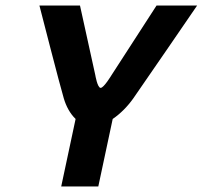

<svg xmlns="http://www.w3.org/2000/svg" viewBox="-20 -670 728 690"><path d="M121.7 -650C121.7 -650 197.5 -354.2 209.2 -316.7C217.5 -288.3 231.7 -261.7 251.7 -242.5L200 0H333.3L385 -242.5C413.3 -261.7 439.2 -288.3 459.2 -316.7C485.8 -354.2 688.3 -650 688.3 -650H542.5L380.8 -400C380.8 -400 353.3 -354.2 341.7 -354.2C330 -354.2 322.5 -400 322.5 -400L267.5 -650Z"/></svg>

Font: BoonHome
Style: Bold Oblique
Weight: 700
Italic angle: -12°
Designer: Sungsit Sawaiwan
Foundry: Sungsit Sawaiwan
Version: Version 0.2